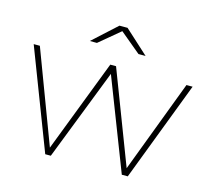

<svg xmlns="http://www.w3.org/2000/svg" viewBox="-103 -842 1054 964"><g transform="rotate(15 424.0 -360.0)"><path d="M424 -697 532 -607H569L445 -720H403L279 -607H316ZM805 -519 623 -38 439 -519H409L224 -38L43 -519H11L210 0H239L424 -475L608 0H639L837 -519Z"/></g></svg>

Font: Talent ExtraLight
Style: Regular
Weight: 200
Designer: Mike Powis
Version: Version 1.001;hotconv 1.0.109;makeotfexe 2.5.65596